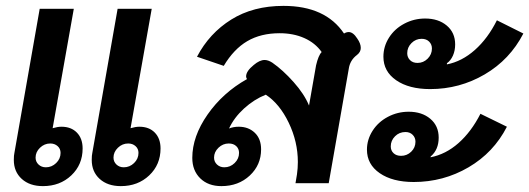

<svg xmlns="http://www.w3.org/2000/svg" viewBox="-20 -623 1800 653"><path d="M27 -79Q27 -95 29 -103L115 -593H231L159 -187Q176 -192 189 -192Q222 -192 241.5 -172Q261 -152 261 -118Q261 -63 222.5 -26.5Q184 10 126 10Q81 10 54 -14.5Q27 -39 27 -79ZM292 -79Q292 -95 294 -103L380 -593H496L424 -187Q441 -192 454 -192Q487 -192 506.5 -172Q526 -152 526 -118Q526 -63 487.5 -26.5Q449 10 391 10Q346 10 319 -14.5Q292 -39 292 -79ZM186 -103Q186 -117 176 -126Q166 -135 151 -135Q131 -135 116 -120.5Q101 -106 101 -87Q101 -73 111 -63.5Q121 -54 136 -54Q156 -54 171 -68.5Q186 -83 186 -103ZM451 -103Q451 -117 441 -126Q431 -135 416 -135Q396 -135 381 -120.5Q366 -106 366 -87Q366 -73 376 -63.5Q386 -54 401 -54Q421 -54 436 -68.5Q451 -83 451 -103Z M634 -86Q634 -159 686 -233.5Q738 -308 820 -354Q817 -359 817 -363Q817 -381 843 -402Q863 -419 880 -419Q892 -419 906 -410Q942 -385 978.5 -344Q1015 -303 1031 -264L1055 -401Q1063 -435 1074 -446Q1052 -477 1015 -493.5Q978 -510 931 -510Q867 -510 821 -483Q775 -456 741 -399L650 -430Q692 -510 766.5 -556.5Q841 -603 944 -603Q1087 -603 1150 -509Q1158 -514 1166 -514Q1181 -514 1195 -492Q1207 -475 1207 -460Q1207 -446 1194 -436Q1170 -418 1166 -388L1098 0H985L990 -30Q993 -51 993 -72Q993 -141 962 -205.5Q931 -270 884 -301Q844 -285 810 -254Q776 -223 759 -186Q774 -192 792 -192Q825 -192 846.5 -171.5Q868 -151 868 -115Q868 -62 829.5 -26Q791 10 733 10Q688 10 661 -16.5Q634 -43 634 -86ZM793 -103Q793 -117 783.5 -126Q774 -135 758 -135Q738 -135 723 -120.5Q708 -106 708 -87Q708 -73 718 -63.5Q728 -54 743 -54Q763 -54 778 -68.5Q793 -83 793 -103Z M1284 -430Q1284 -465 1303 -495Q1322 -525 1355 -542.5Q1388 -560 1426 -560Q1471 -560 1499.5 -536Q1528 -512 1528 -472Q1528 -451 1520.5 -434Q1513 -417 1500 -408V-404Q1551 -414 1595 -453Q1639 -492 1670 -554L1760 -509Q1714 -420 1628.5 -370Q1543 -320 1443 -320Q1371 -320 1327.5 -350Q1284 -380 1284 -430ZM1449 -458Q1449 -472 1439.5 -481.5Q1430 -491 1414 -491Q1394 -491 1379.5 -476.5Q1365 -462 1365 -442Q1365 -428 1374.5 -418.5Q1384 -409 1400 -409Q1420 -409 1434.5 -423.5Q1449 -438 1449 -458ZM1228 -114Q1228 -148 1247 -178Q1266 -208 1299 -225.5Q1332 -243 1370 -243Q1415 -243 1443.5 -219Q1472 -195 1472 -155Q1472 -114 1445 -91L1444 -88Q1496 -98 1539.5 -136.5Q1583 -175 1614 -236L1704 -192Q1659 -104 1573.5 -54Q1488 -4 1387 -4Q1315 -4 1271.5 -34Q1228 -64 1228 -114ZM1393 -141Q1393 -155 1383.5 -164.5Q1374 -174 1359 -174Q1338 -174 1323.5 -159.5Q1309 -145 1309 -125Q1309 -111 1318.5 -102Q1328 -93 1344 -93Q1364 -93 1378.5 -107Q1393 -121 1393 -141Z"/></svg>

Font: Niramit SemiBold
Style: Italic
Weight: 600
Italic angle: -10°
Designer: Katatrad Aksorn Co.,Ltd.
Foundry: Cadson Demak Co.,Ltd.
Version: Version 1.001; ttfautohint (v1.6)